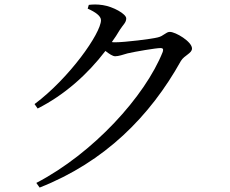

<svg xmlns="http://www.w3.org/2000/svg" viewBox="-20 -797 1040 867"><path d="M376 -758C410 -743 436 -725 436 -706C436 -647 293 -444 136 -327L150 -307C271 -368 375 -461 456 -567C474 -553 489 -543 500 -543C516 -543 535 -550 556 -556C590 -564 684 -580 705 -580C715 -580 719 -576 715 -563C635 -362 401 -105 144 29L159 50C453 -66 657 -271 797 -522C813 -548 847 -556 847 -578C847 -609 773 -653 747 -653C729 -653 719 -634 692 -628C665 -621 544 -606 500 -606C495 -606 491 -606 485 -607C498 -625 510 -643 521 -662C537 -687 550 -695 550 -714C550 -734 491 -767 444 -774C418 -778 399 -777 381 -775Z"/></svg>

Font: Noto Serif SC Medium
Style: Regular
Weight: 500
Designer: Ryoko NISHIZUKA 西塚涼子 (kana & ideographs); Frank Grießhammer (Latin, Greek & Cyrillic); Wenlong ZHANG 张文龙 (bopomofo); San
Foundry: Adobe Systems Incorporated
Version: Version 1.001;PS 1.001;hotconv 16.6.54;makeotf.lib2.5.65590